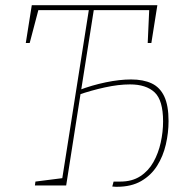

<svg xmlns="http://www.w3.org/2000/svg" viewBox="-20 -712 744 737"><path d="M429 5Q425 5 424.5 5Q424 5 411 4L416 -15Q423 -15 429 -15Q435 -15 442 -15Q487 -15 518.5 -35.5Q550 -56 569 -90Q588 -124 597 -165Q606 -206 606 -246Q606 -327 573.5 -357.5Q541 -388 479 -388Q435 -388 382.5 -376.5Q330 -365 281 -348L290 -357L234 0H114L116 -15L226 -29L218 -21L322 -680L328 -673H120L129 -680L94 -547H79L102 -692H584L561 -547H547L553 -680L560 -673H333L341 -680L291 -363L283 -366Q333 -385 386 -396Q439 -407 483 -407Q530 -407 562 -392Q594 -377 610.5 -342Q627 -307 627 -247Q627 -202 616.5 -157Q606 -112 583 -75.5Q560 -39 522 -17Q484 5 429 5Z"/></svg>

Font: Bitter Thin
Style: Italic
Weight: 100
Italic angle: -9°
Designer: Sol Matas, and Bitter project Authors
Foundry: Sol Matas
Version: Version 2.002